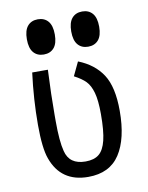

<svg xmlns="http://www.w3.org/2000/svg" viewBox="-77 -699 591 766"><g transform="rotate(-10 219.0 -316.0)"><path d="M133.8 -437.5Q128.9 -335.9 128.9 -254.9V-229.5Q128.9 -148.4 139.6 -107.4Q153.3 -50.8 218.8 -50.8Q253.9 -50.8 273.4 -66.9Q293 -83 302.2 -120.6Q311.5 -158.2 311.5 -226.6Q311.5 -282.2 302.7 -313.5Q293.9 -344.7 277.8 -361.3Q261.7 -377.9 231.4 -393.6L257.8 -449.2Q322.3 -423.8 355 -373.5Q387.7 -323.2 387.7 -226.6Q387.7 -113.3 346.7 -50.8Q305.7 11.7 218.8 11.7Q108.4 11.7 72.3 -89.8Q56.6 -132.8 56.6 -227.5Q56.6 -331.1 70.3 -437.5ZM128.9 -500Q102.5 -500 87.4 -517.6Q72.3 -535.2 72.3 -571.3Q72.3 -607.4 87.4 -625Q102.5 -642.6 128.9 -642.6Q155.3 -642.6 170.4 -625Q185.5 -607.4 185.5 -571.3Q185.5 -535.2 170.4 -517.6Q155.3 -500 128.9 -500ZM308.6 -500Q282.2 -500 267.1 -517.6Q252 -535.2 252 -571.3Q252 -607.4 267.1 -625Q282.2 -642.6 308.6 -642.6Q335 -642.6 350.1 -625Q365.2 -607.4 365.2 -571.3Q365.2 -535.2 350.1 -517.6Q335 -500 308.6 -500Z"/></g></svg>

Font: Sudo Variable
Style: Regular
Weight: 400
Monospace: yes
Designer: Jens Kutilek
Foundry: Jens Kutilek
Version: Version 0.040